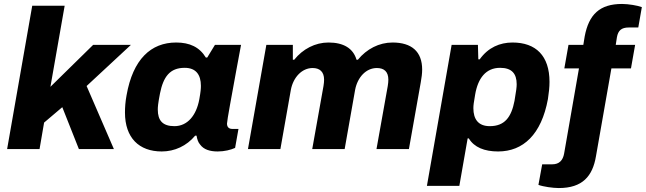

<svg xmlns="http://www.w3.org/2000/svg" viewBox="-20 -754 3266 971"><path d="M16 0H180L203 -134L295 -212L379 0H556L418 -319L642 -527H451L235 -315L307 -725H143Z M798 12C863 12 924 -16 967 -68H974C977 -50 982 -34 992 -23C1010 2 1041 12 1081 12C1115 12 1147 4 1169 -6L1186 -102H1155C1139 -102 1128 -110 1128 -129C1128 -144 1153 -277 1175 -398L1199 -527H1067L1028 -463H1021C989 -516 939 -539 871 -539C743 -539 652 -454 620 -272C614 -240 612 -211 612 -185C612 -57 683 12 798 12ZM862 -116C802 -116 778 -145 778 -200C778 -213 779 -229 789 -281C806 -366 839 -411 914 -411C971 -411 996 -376 996 -320C996 -306 995 -291 988 -252C973 -170 928 -116 862 -116Z M1234 0H1398L1451 -300C1463 -363 1507 -410 1561 -410C1597 -410 1619 -391 1619 -351C1619 -342 1618 -331 1616 -319L1559 0H1723L1776 -300C1788 -363 1831 -410 1886 -410C1923 -410 1944 -391 1944 -351C1944 -342 1943 -331 1941 -319L1884 0H2048L2108 -338C2112 -361 2115 -382 2115 -402C2115 -494 2061 -539 1965 -539C1897 -539 1834 -506 1790 -452H1783C1766 -510 1717 -539 1641 -539C1574 -539 1511 -506 1468 -452H1461V-527H1327Z M2139 186H2303L2345 -54H2351C2378 -9 2430 12 2499 12C2626 12 2718 -74 2751 -253C2756 -285 2759 -314 2759 -340C2759 -472 2690 -539 2572 -539C2508 -539 2449 -514 2406 -454H2399L2397 -527H2264ZM2457 -116C2399 -116 2374 -151 2374 -207C2374 -221 2376 -236 2383 -276C2397 -358 2437 -411 2509 -411C2568 -411 2593 -382 2593 -328C2593 -313 2591 -297 2582 -244C2566 -161 2532 -116 2457 -116Z M2806 197C2926 197 2977 137 2994 36L3072 -408H3171L3192 -527H3094L3100 -566C3106 -599 3122 -615 3160 -615H3208L3226 -718C3205 -726 3158 -734 3126 -734C3013 -734 2958 -681 2937 -570L2930 -527H2855L2834 -408H2908L2833 22C2827 57 2808 77 2773 77H2722L2703 181C2727 190 2776 197 2806 197Z"/></svg>

Font: Archivo ExtraBold
Style: Italic
Weight: 800
Italic angle: -10°
Designer: Hector Gatti
Foundry: Omnibus-Type
Version: Version 2.001